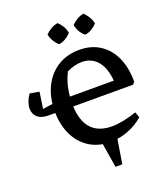

<svg xmlns="http://www.w3.org/2000/svg" viewBox="-185 -1015 1160 1328"><g transform="rotate(-20 395.0 -351.5)"><path d="M119 -308Q68 -308 40 -332Q12 -356 12 -397Q12 -442 48 -496L117 -484L99 -363L172 -374Q182 -461 222 -526Q262 -591 326 -626.5Q390 -662 472 -662Q560 -662 623.5 -621Q687 -580 721.5 -504.5Q756 -429 756 -326L742 -308H301Q311 -87 508 -87Q584 -87 690 -123L705 -82Q654 -37 590 -13Q526 11 458 11Q373 11 309 -28.5Q245 -68 208.5 -139.5Q172 -211 169 -308ZM461 -577Q408 -577 350 -549Q311 -475 303 -380H626Q618 -476 574.5 -526.5Q531 -577 461 -577ZM396 -887Q416 -869 429.5 -845.5Q443 -822 447 -797Q430 -778 406 -763.5Q382 -749 357 -746Q338 -762 323.5 -786Q309 -810 304 -836Q322 -855 346 -869Q370 -883 396 -887ZM587 -887Q606 -869 620 -845.5Q634 -822 639 -797Q622 -778 598 -763.5Q574 -749 549 -746Q507 -780 496 -836Q514 -855 537.5 -869Q561 -883 587 -887ZM433 184 399 -25H517L483 184Z"/></g></svg>

Font: Piazzolla SemiBold
Style: Regular
Weight: 600
Designer: Juan Pablo del Peral
Foundry: Huerta Tipografica
Version: Version 1.330